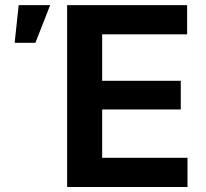

<svg xmlns="http://www.w3.org/2000/svg" viewBox="-20 -748 826 768"><path d="M248.5 0V-727.5H728.5V-610.8H388.7V-424.8H703.1V-310.1H388.7V-116.7H730V0ZM38.6 -576.7 54.7 -727.5H180.7L121.6 -576.7Z"/></svg>

Font: Inter
Style: 650
Weight: 650
Designer: Rasmus Andersson
Foundry: rsms
Version: Version 4.001;git-66647c0bb